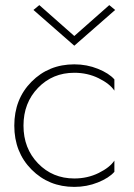

<svg xmlns="http://www.w3.org/2000/svg" viewBox="-20 -722 524 752"><path d="M271 -581 408 -702 431 -683 271 -543 111 -683 134 -702ZM271 -23Q323 -23 366.5 -44.5Q410 -66 428 -93V-49Q407 -25 363.5 -7.5Q320 10 271 10Q171 10 103.5 -58Q36 -126 36 -230Q36 -334 103.5 -402Q171 -470 271 -470Q320 -470 363.5 -452.5Q407 -435 428 -411V-367Q410 -394 366.5 -415.5Q323 -437 271 -437Q186 -437 129 -378Q72 -319 72 -230Q72 -141 129 -82Q186 -23 271 -23Z"/></svg>

Font: Renner
Style: Thin
Weight: 200
Version: Version 003.000 ; ttfautohint (v0.97) -l 8 -r 50 -G 200 -x 1